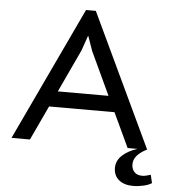

<svg xmlns="http://www.w3.org/2000/svg" viewBox="-58 -723 856 963"><g transform="rotate(5 370.5 -242.0)"><path d="M19.5 0ZM19.5 0 335.9 -671.4H385.3L702.6 0H604L522.9 -173.3H193.4L112.3 0ZM384.3 -469.7 358.9 -542H356.9L331.1 -467.8L230.5 -252.4H485.8ZM700.7 0Q669.9 15.1 652.1 35.4Q634.3 55.7 635.3 82.5Q636.2 103.5 649.4 117.9Q662.6 132.3 689 132.3Q697.8 132.3 708.5 129.9Q719.2 127.4 731.4 123.5L741.2 164.6Q726.6 174.8 699.7 180.9Q672.9 187 647.9 187Q602.5 187 575.9 165Q549.3 143.1 549.3 104.5Q549.3 68.8 577.6 42Q606 15.1 653.8 0Z"/></g></svg>

Font: PT Astra Sans
Style: Regular
Weight: 400
Designer: A.Korolkova, I. Chaeva
Foundry: ParaType Ltd
Version: Version 1.001; ttfautohint (v1.6)